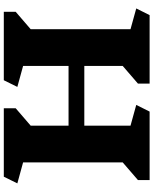

<svg xmlns="http://www.w3.org/2000/svg" viewBox="84 -910 826 1035"><g transform="rotate(90 497.5 -393.0)"><path d="M933 0H564V-64L658 -145V-349H336V-104L449 -73L413 0H44V-64L138 -145V-683L26 -714L62 -786H431V-723L336 -641V-434H658V-683L546 -714L582 -786H951V-723L856 -641V-104L969 -73Z"/></g></svg>

Font: Inknut Antiqua ExtraBold
Style: Regular
Weight: 800
Designer: Claus Eggers Sørensen
Foundry: Claus Eggers Sørensen
Version: Version 1.003; ttfautohint (v1.8.2) -l 8 -r 50 -G 200 -x 14 